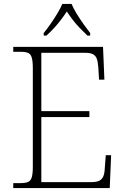

<svg xmlns="http://www.w3.org/2000/svg" viewBox="-20 -951 633 971"><path d="M47 0V-25H84Q108 -25 121.5 -30.5Q135 -36 140.5 -54Q146 -72 146 -108V-605Q146 -642 140.5 -660Q135 -678 122 -683.5Q109 -689 84 -689H47V-714H501L508 -548H481L477 -612Q475 -639 469.5 -654Q464 -669 450.5 -676.5Q437 -684 410 -684H189V-389H432V-359H189V-30H442Q469 -30 483 -37.5Q497 -45 503 -60.5Q509 -76 510 -102L515 -166H542L535 0ZM201 -784Q217 -803 235 -829Q253 -855 269.5 -882Q286 -909 295 -931H342Q351 -909 367.5 -882Q384 -855 402.5 -829Q421 -803 436 -784V-771H422Q399 -793 381 -812Q363 -831 348 -850.5Q333 -870 318 -893Q303 -870 288 -850.5Q273 -831 256 -812Q239 -793 215 -771H201Z"/></svg>

Font: Noto Serif Bengali ExtraLight
Style: Regular
Weight: 250
Version: Version 2.003